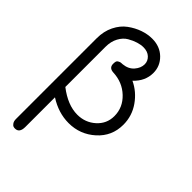

<svg xmlns="http://www.w3.org/2000/svg" viewBox="-261 -729 1048 1048"><g transform="rotate(45 262.5 -205.5)"><path d="M43 192V-431Q43 -485 64 -527.5Q85 -570 118.5 -594.5Q152 -619 188 -631.5Q224 -644 259 -644Q319 -644 357.5 -606.5Q396 -569 396 -516Q396 -453 345 -405Q403 -378 441.5 -323Q480 -268 480 -200Q480 -112 415 -53.5Q350 5 262 5Q183 5 110 -42V187Q110 233 76 233Q69 233 63 231Q57 229 50 219Q43 209 43 192ZM110 -122Q189 -61 263 -61Q324 -61 368 -100.5Q412 -140 412 -199Q412 -265 362 -312.5Q312 -360 239 -363Q205 -365 205 -396Q205 -407 207 -414Q209 -421 215 -424Q221 -427 224 -428.5Q227 -430 235 -430.5Q243 -431 244 -431Q284 -435 306.5 -461Q329 -487 329 -516Q329 -541 310 -559Q291 -577 258 -577Q239 -577 216 -570Q193 -563 168 -548.5Q143 -534 126.5 -503.5Q110 -473 110 -432Z"/></g></svg>

Font: CMU Typewriter Text
Style: Regular
Weight: 500
Monospace: yes
Version: Version 0.7.0